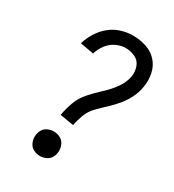

<svg xmlns="http://www.w3.org/2000/svg" viewBox="-182 -845 863 955"><g transform="rotate(30 250.0 -367.5)"><path d="M197 8Q178 8 160.5 -0.5Q143 -9 134.5 -26.5Q126 -44 126 -62.5Q126 -81 134.5 -98.5Q143 -116 160.5 -124.5Q178 -133 197 -133Q215 -133 232.5 -124.5Q250 -116 258.5 -98.5Q267 -81 267 -62.5Q267 -44 258.5 -26.5Q250 -9 232.5 -0.5Q215 8 197 8ZM263 -208 184 -221Q191 -260 204.5 -297.5Q218 -335 246 -367Q274 -399 305 -427Q336 -455 361.5 -489.5Q387 -524 394 -562Q399 -591 389.5 -618.5Q380 -646 354 -658.5Q328 -671 299 -671Q271 -671 243.5 -657.5Q216 -644 197.5 -619Q179 -594 171 -566L93 -580Q103 -613 122 -644Q141 -675 169.5 -698.5Q198 -722 232 -732.5Q266 -743 299 -743Q339 -743 376 -731Q413 -719 438 -691.5Q463 -664 471 -625.5Q479 -587 472 -548Q467 -516 452 -485Q437 -454 415 -427Q393 -400 367.5 -376.5Q342 -353 317.5 -328Q293 -303 281 -271.5Q269 -240 263 -208Z"/></g></svg>

Font: Iosevka SS08
Style: Italic
Weight: 400
Italic angle: -10°
Monospace: yes
Designer: Belleve Invis
Foundry: Belleve Invis
Version: 2.1.0; ttfautohint (v1.8.2)